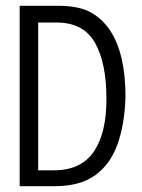

<svg xmlns="http://www.w3.org/2000/svg" viewBox="-20 -643 490 664"><path d="M48 1V-623H179Q251 -623 291.5 -601.5Q332 -580 360 -539Q414 -458 414 -308Q411 -212 386 -143Q361 -74 308.5 -36.5Q256 1 168 1ZM112 -54H166Q261 -54 305 -119.5Q349 -185 348 -304Q348 -425 308.5 -495Q269 -565 176 -565H112Z"/></svg>

Font: Inconsolata SemiCondensed
Style: Regular
Weight: 400
Width: 4
Monospace: yes
Designer: Raph Levien, Cyreal, Brenton Simpson
Foundry: Raph Levien, Cyreal, Google
Version: Version 3.001; ttfautohint (v1.8.2.53-6de2)